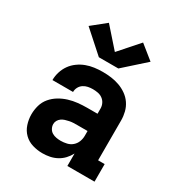

<svg xmlns="http://www.w3.org/2000/svg" viewBox="-185 -909 971 1041"><g transform="rotate(30 300.0 -388.5)"><path d="M234 8Q234 8 234 8Q234 8 234 8H233Q202 8 171.5 -1Q141 -10 119 -31.5Q97 -53 87 -83.5Q77 -114 77 -145Q77 -174 85 -202Q93 -230 111.5 -252Q130 -274 155 -289Q180 -304 207.5 -312.5Q235 -321 264 -324Q293 -327 321 -327H386V-360Q386 -376 379 -390.5Q372 -405 359 -414.5Q346 -424 330 -427Q314 -430 298 -430Q283 -430 268 -427Q253 -424 240 -415.5Q227 -407 219.5 -393Q212 -379 212 -363H83Q83 -363 83 -363Q83 -363 83 -363Q83 -389 91 -414.5Q99 -440 114 -461Q129 -482 150.5 -497.5Q172 -513 196 -522Q220 -531 246 -534.5Q272 -538 298 -538Q325 -538 351.5 -534.5Q378 -531 403 -522Q428 -513 450 -497.5Q472 -482 487 -460Q502 -438 508.5 -412Q515 -386 515 -360V-110H556V0H386V-78Q375 -57 359 -40Q343 -23 322.5 -12Q302 -1 279.5 3.5Q257 8 234 8ZM286 -100Q305 -100 324 -104.5Q343 -109 357.5 -121.5Q372 -134 379 -152Q386 -170 386 -189V-219H321Q309 -219 297 -218.5Q285 -218 273 -215.5Q261 -213 249.5 -209.5Q238 -206 228 -199Q218 -192 212 -181.5Q206 -171 206 -159Q206 -145 213 -132Q220 -119 232 -112Q244 -105 258 -102.5Q272 -100 286 -100ZM239 -596 220 -613 106 -715 193 -785 300 -664 407 -785 494 -715 361 -596Z"/></g></svg>

Font: Iosevka Curly Slab XBdEx
Style: Regular
Weight: 800
Width: 7
Monospace: yes
Designer: Belleve Invis
Foundry: Belleve Invis
Version: Version 11.0.0; ttfautohint (v1.8.3)